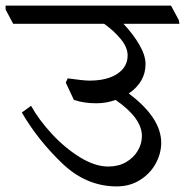

<svg xmlns="http://www.w3.org/2000/svg" viewBox="-51 -665 661 686"><path d="M590 -580H390Q425 -543 447 -505Q469 -467 469 -436Q469 -372 409 -331Q525 -244 525 -155Q525 -117 505.5 -81Q486 -45 449.5 -22Q413 1 366 1Q257 1 170.5 -82Q84 -165 27 -263L60 -287Q87 -238 133.5 -187.5Q180 -137 234 -103.5Q288 -70 336 -70Q372 -70 399 -85.5Q426 -101 441 -126Q456 -151 456 -179Q456 -243 362 -308Q329 -296 293 -296Q249 -296 213 -308L184 -370L191 -385Q247 -377 269 -377Q332 -377 368.5 -401.5Q405 -426 405 -467Q405 -496 380 -526Q355 -556 321 -580H-4L-31 -631V-645H560L588 -593Z"/></svg>

Font: Martel
Style: Regular
Weight: 400
Designer: Dan Reynolds
Foundry: Dan Reynolds
Version: Version 1.001; ttfautohint (v1.1) -l 5 -r 5 -G 72 -x 0 -D la